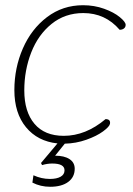

<svg xmlns="http://www.w3.org/2000/svg" viewBox="-20 -540 511 735"><path d="M461 -445Q461 -436 454.5 -431Q448 -426 438 -426Q383 -490 299 -490Q229 -490 177.5 -448.5Q126 -407 99.5 -339Q73 -271 73 -194Q73 -112 112 -66Q151 -20 224 -20Q308 -20 384 -84Q404 -84 401 -66Q399 -55 374.5 -37Q350 -19 310.5 -5Q271 9 228 10L191 56Q226 56 246 69Q266 82 266 106Q266 138 241 156.5Q216 175 172 175Q135 175 104 159L108 131Q139 145 171 145Q197 145 212 136.5Q227 128 227 112Q227 86 180 86Q161 86 141 92L137 84L200 9Q124 1 79.5 -53Q35 -107 35 -195Q35 -280 67.5 -354.5Q100 -429 160 -474.5Q220 -520 298 -520Q341 -520 378.5 -506.5Q416 -493 438.5 -474.5Q461 -456 461 -445Z"/></svg>

Font: Thasadith
Style: Italic
Weight: 400
Italic angle: -9°
Designer: Cadson Demak Co.,Ltd.
Foundry: Cadson Demak Co.,Ltd.
Version: Version 1.000; ttfautohint (v1.6)